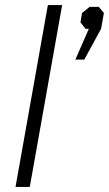

<svg xmlns="http://www.w3.org/2000/svg" viewBox="-20 -734 428 754"><path d="M168 -714H224L97 0H41ZM329 -621H316L296 -646L302 -683L332 -707H368L388 -683L377 -621L311 -500H276Z"/></svg>

Font: Chakra Petch Light
Style: Italic
Weight: 300
Italic angle: -10°
Designer: Katatrad Aksorn Co.,Ltd.
Foundry: Cadson Demak Co.,Ltd.
Version: Version 1.000; ttfautohint (v1.6)